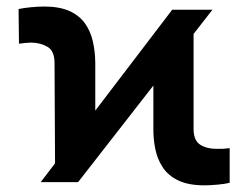

<svg xmlns="http://www.w3.org/2000/svg" viewBox="-20 -552 752 582"><path d="M103.5 0 502 -522.5H624L216.8 0ZM147.1 -8.6 145.3 -360.9Q145.4 -397.3 124.2 -409.9Q102.9 -422.6 74.2 -422.9Q65.1 -422.6 55.4 -421.7Q45.7 -420.9 37.5 -419.5L36.3 -524.6Q50.4 -527.7 72.9 -530Q95.3 -532.2 113.7 -532.2Q160.1 -532.2 190.2 -518.7Q220.4 -505.1 237.4 -481.4Q254.3 -457.7 261.4 -426.8Q268.5 -395.9 268.8 -360.9V-120.5ZM599.6 9.8Q551.3 9.8 520.7 -4.9Q490 -19.5 473.5 -44.5Q457 -69.4 450.8 -100Q444.6 -130.5 444.9 -161.7V-402L566.8 -513.9V-161.1Q566.7 -126.4 586.8 -113.4Q606.9 -100.5 639.1 -100.8Q646.5 -100.5 656.5 -101Q666.5 -101.6 676.2 -102.9V2.1Q662.1 5.7 639.2 7.7Q616.3 9.8 599.6 9.8Z"/></svg>

Font: Inter Display V
Style: Regular
Weight: 400
Designer: Rasmus Andersson
Foundry: rsms
Version: Version 3.015;git-src